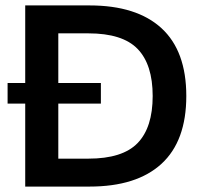

<svg xmlns="http://www.w3.org/2000/svg" viewBox="-20 -688 750 708"><path d="M73 0V-306H8V-382H73V-668H310Q484 -668 575.5 -584Q667 -500 667 -334Q667 -168 575.5 -84Q484 0 310 0ZM195 -103H306Q432 -103 487.5 -160.5Q543 -218 543 -334Q543 -450 487.5 -507.5Q432 -565 306 -565H195V-382H352V-306H195Z"/></svg>

Font: Gantari SemiBold
Style: Regular
Weight: 600
Designer: Anugrah Pasau
Foundry: Lafontype
Version: Version 1.000; ttfautohint (v1.8.3)